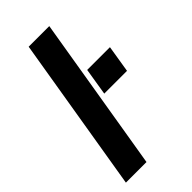

<svg xmlns="http://www.w3.org/2000/svg" viewBox="-228 -787 847 847"><g transform="rotate(-45 195.5 -363.5)"><path d="M139.2 -727.3 18.5 0H147L267.8 -727.3ZM370.7 -345.2 391.3 -472.3H249.3L228.7 -345.2Z"/></g></svg>

Font: Riot Sans 2.0
Style: Bold Italic
Weight: 600
Italic angle: -9.39999°
Designer: Rasmus Andersson
Foundry: rsms
Version: Version 3.006;hotconv 1.0.109;makeotfexe 2.5.65596